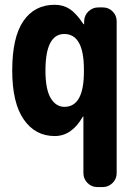

<svg xmlns="http://www.w3.org/2000/svg" viewBox="-20 -550 540 790"><path d="M325.2 -254.9V-264.6Q325.2 -409.2 245.1 -410.2Q167 -410.2 167 -259.8Q167 -182.6 188.5 -146.5Q210 -110.4 245.1 -110.4Q325.2 -110.4 325.2 -254.9ZM403.3 -519.5Q426.8 -519.5 443.4 -502.9Q460 -486.3 460 -462.9V163.1Q460 186.5 442.9 203.1Q425.8 219.7 403.3 219.7H379.9Q356.4 219.7 339.8 202.6Q323.2 185.5 323.2 163.1V-69.3Q323.2 -70.3 322.3 -70.3Q320.3 -70.3 320.3 -69.3Q275.4 9.8 205.1 9.8Q125 9.8 77.6 -58.6Q30.3 -127 30.3 -259.8Q30.3 -396.5 76.2 -463.4Q122.1 -530.3 205.1 -530.3Q240.2 -530.3 267.1 -512.7Q293.9 -495.1 323.2 -451.2Q323.2 -450.2 325.2 -450.2Q326.2 -450.2 326.2 -451.2V-462.9Q327.1 -487.3 344.2 -503.4Q361.3 -519.5 384.8 -519.5Z"/></svg>

Font: Rounded Mgen+ 1m bold
Style: Bold
Weight: 700
Designer: [Source Han Sans]
Ryoko NISHIZUKA  (kana & ideographs); Paul D. Hunt (Latin, Greek & Cyrillic); Wenlong ZHANG  (bopomofo
Version: Version 1.059.20150602